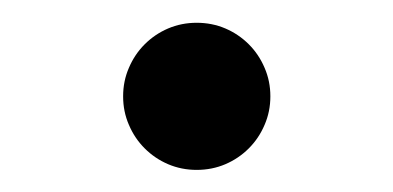

<svg xmlns="http://www.w3.org/2000/svg" viewBox="-20 -140 352 172"><path d="M90.3 -53.7Q90.3 -67.4 95.5 -79.3Q100.6 -91.3 109.6 -100.3Q118.7 -109.4 130.6 -114.5Q142.6 -119.6 156.2 -119.6Q169.9 -119.6 181.9 -114.5Q193.8 -109.4 202.9 -100.3Q211.9 -91.3 217 -79.3Q222.2 -67.4 222.2 -53.7Q222.2 -40 217 -28.1Q211.9 -16.1 202.9 -7.1Q193.8 2 181.9 7.1Q169.9 12.2 156.2 12.2Q142.6 12.2 130.6 7.1Q118.7 2 109.6 -7.1Q100.6 -16.1 95.5 -28.1Q90.3 -40 90.3 -53.7Z"/></svg>

Font: Andika Viet
Style: Regular
Weight: 400
Designer: Victor Gaultney, Annie Olsen, Julie Remington, Don Collingsworth, Eric Hays, Becca Hirsbrunner
Foundry: SIL International
Version: Version 5.000